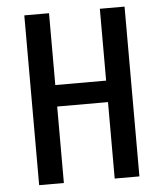

<svg xmlns="http://www.w3.org/2000/svg" viewBox="-53 -781 705 828"><g transform="rotate(-5 300.0 -367.5)"><path d="M83 0V-735H190V-424H410V-735H517V0H410V-331H190V0Z"/></g></svg>

Font: Iosevka Curly SmBdEx
Style: Regular
Weight: 600
Width: 7
Monospace: yes
Designer: Belleve Invis
Foundry: Belleve Invis
Version: Version 11.1.0; ttfautohint (v1.8.3)